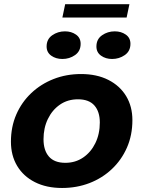

<svg xmlns="http://www.w3.org/2000/svg" viewBox="-20 -900 695 931"><path d="M281 11.5Q205 11.5 149.2 -16.8Q93.5 -45 63.2 -95.5Q33 -146 33 -213Q33 -285 59 -344.8Q85 -404.5 131.5 -448.5Q178 -492.5 239.8 -516.8Q301.5 -541 373 -541Q449.5 -541 505.5 -512.5Q561.5 -484 591.8 -433.8Q622 -383.5 622 -317.5Q622 -244.5 595.5 -184.2Q569 -124 522.2 -80Q475.5 -36 413.8 -12.2Q352 11.5 281 11.5ZM297 -110.5Q345.5 -110.5 383.2 -136.2Q421 -162 442.5 -206.2Q464 -250.5 464 -306Q464 -358.5 437.8 -388.5Q411.5 -418.5 358 -418.5Q308 -418.5 270.5 -392.5Q233 -366.5 212 -322.8Q191 -279 191 -225Q191 -171 217.2 -140.8Q243.5 -110.5 297 -110.5ZM282.5 -614Q251 -614 228.5 -630Q206 -646 206 -674.5Q206 -710 233.2 -729Q260.5 -748 295 -748Q326 -748 348.5 -732.2Q371 -716.5 371 -687.5Q371 -652 344 -633Q317 -614 282.5 -614ZM523.5 -614Q492.5 -614 470 -630Q447.5 -646 447.5 -674.5Q447.5 -710 474.8 -729Q502 -748 536.5 -748Q567.5 -748 590 -732.2Q612.5 -716.5 612.5 -687.5Q612.5 -652 585.2 -633Q558 -614 523.5 -614ZM282.5 -815 296 -879.5H607.5L594 -815Z"/></svg>

Font: Epilogue
Style: Bold Italic
Weight: 700
Italic angle: -12°
Designer: Tyler Finck
Foundry: Etcetera Type Co
Version: Version 2.111; ttfautohint (v1.8.3)